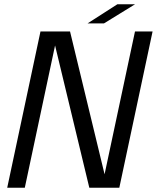

<svg xmlns="http://www.w3.org/2000/svg" viewBox="-20 -886 740 906"><path d="M97 0H14L171 -737.5H310.5L477 -49L469.5 -45L617 -737.5H700L543 0H401.5L236 -687.5L244 -691ZM393 -775.5 534 -866H617.5L470.5 -775.5Z"/></svg>

Font: Epilogue
Style: Italic
Weight: 400
Italic angle: -12°
Designer: Tyler Finck
Foundry: Etcetera Type Co
Version: Version 2.112